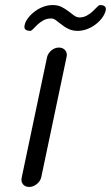

<svg xmlns="http://www.w3.org/2000/svg" viewBox="-20 -740 439 759"><path d="M166 -514Q170 -530 183.5 -541Q197 -552 213 -552Q229 -552 238 -541Q247 -530 243 -514L143 -39Q139 -23 125 -12Q111 -1 95 -1Q79 -1 70.5 -12Q62 -23 66 -39ZM293 -671Q310 -671 323.5 -678.5Q337 -686 347 -695.5Q357 -705 364 -712.5Q371 -720 375 -720Q402 -720 398 -699Q394 -683 383 -668.5Q372 -654 356.5 -642.5Q341 -631 323 -624.5Q305 -618 287 -618Q267 -618 251 -625.5Q235 -633 218 -647L201 -660Q192 -667 182 -667Q165 -667 151.5 -659.5Q138 -652 128 -642.5Q118 -633 111 -625.5Q104 -618 100 -618Q73 -618 77 -639Q80 -655 91.5 -669.5Q103 -684 118.5 -695.5Q134 -707 152 -713.5Q170 -720 188 -720Q209 -720 223.5 -712.5Q238 -705 250 -696L271 -680Q281 -672 293 -671Z"/></svg>

Font: VDS Compensated
Style: Light Italic
Weight: 300
Italic angle: -12°
Designer: artmaker
Foundry: artmaker
Version: Version 1.000 2012 initial release